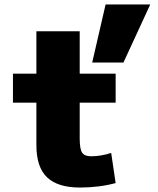

<svg xmlns="http://www.w3.org/2000/svg" viewBox="-20 -830 706 860"><path d="M533 -550H393L453 -810H653ZM338 10Q239 10 191 -35.5Q143 -81 143 -180V-370H38V-500H143V-690H337V-500H498V-370H337V-210Q337 -162 348 -146Q359 -130 388 -130Q432 -130 478 -145L498 -10Q424 10 338 10Z"/></svg>

Font: Mplus 1p Black
Style: Regular
Weight: 900
Version: Version 1.061